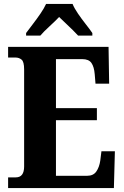

<svg xmlns="http://www.w3.org/2000/svg" viewBox="-20 -951 625 971"><path d="M21 0V-54H60Q102 -54 102 -109V-600Q102 -639 89 -649.5Q76 -660 59 -660H21V-714H529L532 -528H463L459 -576Q456 -613 442.5 -632.5Q429 -652 396 -652H263V-404H470V-343H263V-62H421Q452 -62 467 -83.5Q482 -105 487 -138L493 -186H561L556 0ZM112 -784Q126 -803 146 -829Q166 -855 184.5 -882Q203 -909 213 -931H347Q356 -909 374.5 -882Q393 -855 413.5 -829Q434 -803 447 -784V-771H375Q366 -781 348.5 -798.5Q331 -816 311.5 -834Q292 -852 279 -865Q259 -844 229.5 -817Q200 -790 184 -771H112Z"/></svg>

Font: Noto Serif Georgian Condensed ExtraBold
Style: Regular
Weight: 800
Width: 3
Designer: Monotype Design Team, Akaki Razmadze
Foundry: Google LLC
Version: Version 2.003; ttfautohint (v1.8.4.7-5d5b)